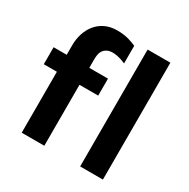

<svg xmlns="http://www.w3.org/2000/svg" viewBox="-169 -912 1049 1067"><g transform="rotate(30 355.5 -379.0)"><path d="M108 0H253V-391H373V-500H253V-552C253 -600 265 -618 289 -631C323 -650 383 -629 408 -618V-731C380 -742 347 -758 284 -758C167 -758 108 -663 108 -562V-500H24V-391H108ZM483 0H629V-750H483Z"/></g></svg>

Font: Oakes Bold
Style: Regular
Weight: 700
Designer: Samuel Oakes
Foundry: Samuel Oakes
Version: Version 1.003;PS 001.003;hotconv 1.0.88;makeotf.lib2.5.64775